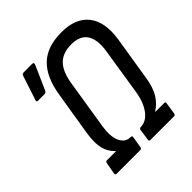

<svg xmlns="http://www.w3.org/2000/svg" viewBox="-182 -789 915 915"><g transform="rotate(-45 275.5 -331.5)"><path d="M83 0Q74 0 75 -10L86 -69Q87 -78 95 -78H156V-80Q129 -105 120 -140.5Q111 -176 119 -232L156 -459Q172 -562 224.5 -612.5Q277 -663 374 -663Q469 -663 513 -607Q557 -551 541 -447L505 -223Q497 -170 477 -136Q457 -102 423 -80L422 -78H482Q490 -78 489 -69L480 -10Q478 0 470 0H310Q301 0 303 -10L311 -66Q313 -76 321 -76Q358 -76 385.5 -111.5Q413 -147 423 -205L461 -447Q472 -516 448.5 -552.5Q425 -589 366 -589Q309 -589 277.5 -557.5Q246 -526 235 -456L195 -205Q186 -147 202 -111.5Q218 -76 256 -76Q264 -76 262 -66L253 -10Q251 0 243 0ZM64 -511Q53 -511 58 -523L98 -645Q101 -655 113 -655H169Q181 -655 176 -642L122 -520Q118 -511 106 -511Z"/></g></svg>

Font: Sofia Sans Condensed Medium
Style: Italic
Weight: 500
Italic angle: -9°
Designer: Botio Nikoltchev, Ani Petrova
Foundry: lettersoup
Version: Version 4.101; ttfautohint (v1.8.4.7-5d5b)